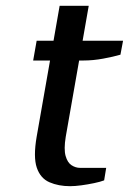

<svg xmlns="http://www.w3.org/2000/svg" viewBox="-20 -630 443 660"><path d="M221 10Q181 10 150 -3.5Q119 -17 106.5 -53.5Q94 -90 106 -160L152 -422H94L106 -490H164L185 -610H285L264 -490H403L394 -442Q370 -435 335 -428.5Q300 -422 267 -422H252L206 -160Q199 -117 205.5 -94Q212 -71 226 -62Q240 -53 255 -53H345L338 -10Q325 -5 303.5 -0.5Q282 4 260 7Q238 10 221 10Z"/></svg>

Font: Cuprum Medium
Style: Italic
Weight: 500
Italic angle: -10°
Version: Version 3.000